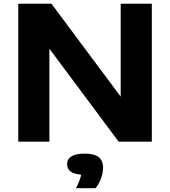

<svg xmlns="http://www.w3.org/2000/svg" viewBox="-20 -760 912 1030"><path d="M627.5 -740H794.5V0H616.5L245 -498.5V0H78V-740H256L627.5 -241.5ZM533 139Q533 166.5 522 196.8Q511 227 492.5 249.5H387.5Q409.5 209 415.5 177Q375.5 173.5 357.8 159.5Q340 145.5 340 121Q340 93.5 363.5 78.8Q387 64 436 64Q533 64 533 139Z"/></svg>

Font: Encode Sans Expanded
Style: Bold
Weight: 700
Width: 7
Designer: Multiple Designers
Foundry: Impallari Type
Version: Version 2.000